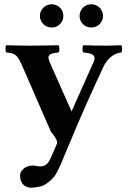

<svg xmlns="http://www.w3.org/2000/svg" viewBox="-20 -648 598 900"><path d="M242 168C258 140 273 104 285 74C365 -119 414 -227 467 -339C481 -368 511 -399 548 -402C554 -408 554 -430 548 -436C523 -435 505 -434 477 -434C442 -434 408 -435 371 -436C365 -430 365 -408 371 -402C403 -399 435 -394 419 -358L316 -127C316 -126 316 -126 315 -125C315 -126 315 -127 314 -129L221 -338C220 -339 220 -340 220 -341C202 -380 195 -397 254 -402C260 -408 260 -430 254 -436C217 -435 157 -434 121 -434C87 -434 30 -435 10 -436C4 -430 4 -408 10 -402C54 -398 62 -391 89 -328L218 -32C221 -27 225 -23 228 -19C241 -1 252 14 246 28L222 83C209 114 197 132 169 132C151 132 148 128 134 128C96 128 74 154 74 174C74 187 77 203 86 214C95 225 112 232 125 232C138 232 168 228 182 222C203 212 231 188 242 168ZM167 -573C167 -543 192 -519 222 -519C253 -519 277 -543 277 -573C277 -604 253 -628 222 -628C192 -628 167 -604 167 -573ZM353 -573C353 -543 377 -519 408 -519C438 -519 463 -543 463 -573C463 -604 438 -628 408 -628C377 -628 353 -604 353 -573Z"/></svg>

Font: Libertinus Serif
Style: Bold
Weight: 700
Designer: Philipp H. Poll, Khaled Hosny
Foundry: Caleb Maclennan
Version: Version 7.050;RELEASE